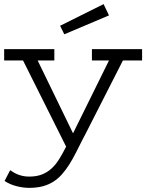

<svg xmlns="http://www.w3.org/2000/svg" viewBox="-20 -701 703 923"><path d="M663.1 -410.2H570.8L390.1 -55.2L378.9 -34.2Q360.8 1.5 345 33Q329.1 64.5 312.5 90.6Q295.9 116.7 277.3 137.5Q258.8 158.2 236.1 172.6Q213.4 187 185.1 194.6Q156.7 202.1 120.1 202.1Q90.8 202.1 58.8 193.8Q26.9 185.5 2 168.9L28.8 117.2Q35.6 121.6 44.2 127Q52.7 132.3 64 137Q75.2 141.6 89.1 144.8Q103 147.9 120.1 147.9Q154.8 147.9 180.4 138.2Q206.1 128.4 226.6 110.1Q247.1 91.8 263.9 64.9Q280.8 38.1 297.9 3.9L90.8 -410.2H0V-464.8H241.2V-410.2H161.1L331.1 -60.1L503.9 -410.2H421.9V-464.8H663.1ZM503.9 -627 289.1 -536.1 269 -577.1 478 -681.2Z"/></svg>

Font: Stint Ultra Expanded
Style: Regular
Weight: 400
Width: 7
Designer: Astigmatic (AOETI)
Foundry: Astigmatic (AOETI)
Version: Version 1.000